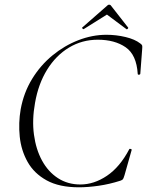

<svg xmlns="http://www.w3.org/2000/svg" viewBox="-20 -784 626 817"><path d="M316 13Q232 13 178.5 -16.5Q125 -46 97.5 -95Q70 -144 64 -202.5Q58 -261 68 -319Q81 -390 116.5 -448Q152 -506 203 -548Q254 -590 313.5 -613Q373 -636 433 -636Q474 -636 514 -626.5Q554 -617 577 -599Q584 -594 585 -590Q586 -586 585 -575L577 -470Q576 -466 571 -466Q566 -466 566 -470Q561 -551 514.5 -583Q468 -615 396 -615Q329 -615 273.5 -581.5Q218 -548 180.5 -487.5Q143 -427 129 -346Q116 -274 124.5 -211Q133 -148 159 -100.5Q185 -53 226.5 -26Q268 1 322 1Q380 1 435 -36Q490 -73 530 -149Q532 -152 537 -150Q542 -148 540 -145L510 -39Q506 -26 503.5 -22Q501 -18 492 -15Q445 0 399.5 6.5Q354 13 316 13ZM336 -660Q335 -659 331.5 -662Q328 -665 330 -667L435 -759Q439 -764 444.5 -764Q450 -764 453 -759L525 -667Q527 -665 523.5 -661.5Q520 -658 518 -660L435 -722Z"/></svg>

Font: Cormorant Infant Light
Style: Italic
Weight: 300
Italic angle: -10°
Designer: Christian Thalmann (Catharsis Fonts)
Foundry: Catharsis Fonts
Version: Version 4.001